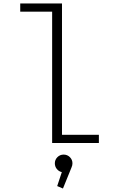

<svg xmlns="http://www.w3.org/2000/svg" viewBox="-20 -820 750 1101"><path d="M335.5 -47H547V0H279V-753H96V-800H335.5ZM395.5 116.5Q395.5 128.5 390 140.5L341 261L308 247L334.5 167Q317 163 305.8 149Q294.5 135 294.5 116.5Q294.5 96 309.2 81.2Q324 66.5 345 66.5Q366 66.5 380.8 81.2Q395.5 96 395.5 116.5Z"/></svg>

Font: League Mono UltraLight
Style: Regular
Weight: 200
Width: 6
Designer: Tyler Finck
Foundry: The League of Moveable Type / Tyler Finck
Version: Version 2.210